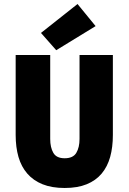

<svg xmlns="http://www.w3.org/2000/svg" viewBox="-20 -924 640 956"><path d="M302 12Q238 12 192 -6.5Q146 -25 116 -59.5Q86 -94 72 -142.5Q58 -191 58 -252V-650H230V-232Q230 -190 245.5 -163Q261 -136 302 -136Q344 -136 360 -163Q376 -190 376 -232V-650H542V-252Q542 -191 528.5 -142.5Q515 -94 486 -59.5Q457 -25 411.5 -6.5Q366 12 302 12ZM260 -674 184 -760 366 -904 456 -794Z"/></svg>

Font: Source Code Pro Black
Style: Regular
Weight: 900
Monospace: yes
Designer: Paul D. Hunt, Teo Tuominen
Foundry: Adobe Systems Incorporated
Version: Version 2.030;PS 1.000;hotconv 16.6.51;makeotf.lib2.5.65220